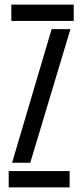

<svg xmlns="http://www.w3.org/2000/svg" viewBox="-20 -820 361 840"><path d="M18 0V-71.5H284.6V0ZM29.6 -728.5V-800H302.6V-728.5ZM32.9 -108 205.8 -692.4H288.1L112.5 -108Z"/></svg>

Font: Big Shoulders Stencil Text Thin
Style: Regular
Weight: 100
Designer: Patric King
Foundry: XO Type Co
Version: Version 2.001